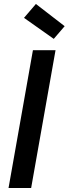

<svg xmlns="http://www.w3.org/2000/svg" viewBox="-20 -948 346 968"><path d="M146 -695H260L137 0H23ZM161 -928 306 -816 251 -752 101 -858Z"/></svg>

Font: SVN-Poppins Medium
Style: Italic
Weight: 500
Italic angle: -10°
Designer: Ninad Kale (Devanagari), Jonny Pinhorn (Latin)
Foundry: Indian Type Foundry
Version: Version 3.002 2017; ttfautohint (v1.8.3)